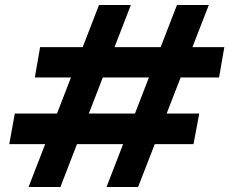

<svg xmlns="http://www.w3.org/2000/svg" viewBox="-20 -746 915 766"><path d="M405 0 686 -726H813L531 0ZM94 0 375 -726H502L221 0ZM17 -171 39 -293H775L752 -171ZM119 -437 140 -558H875L854 -437Z"/></svg>

Font: DM Sans 18pt
Style: Bold Italic
Weight: 700
Italic angle: -10°
Designer: Colophon Foundry, Jonny Pinhorn
Foundry: Colophon Foundry
Version: Version 4.004;gftools[0.9.30]